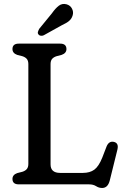

<svg xmlns="http://www.w3.org/2000/svg" viewBox="-20 -917 624 955"><path d="M286.5 -644 261.5 -637.5Q247 -633 239.2 -624Q231.5 -615 231.5 -598V-99.5Q231.5 -57 279 -57H392.5Q427 -57 449 -73Q471 -89 488.5 -132.5L510.5 -189.5Q522 -216 545.5 -211.5Q572 -206 564 -173L526 -19.5Q516.5 18 488 18Q472 18 458 9Q444 0 423 0H73.5Q42 0 42 -27Q42 -47.5 65.5 -56L91 -62.5Q105.5 -67 113.2 -76Q121 -85 121 -102V-598Q121 -615 113.2 -624Q105.5 -633 91 -637.5L65.5 -644Q42 -652.5 42 -673Q42 -700 73.5 -700H279Q310.5 -700 310.5 -673Q310.5 -652.5 286.5 -644ZM238 -850.5Q255.5 -875.5 272.5 -888.5Q289.5 -901.5 311.5 -895.5Q330 -890 338.2 -873.8Q346.5 -857.5 341.5 -841Q336.5 -823.5 323.5 -812.8Q310.5 -802 287.5 -791.5L197.5 -741.5Q191 -738.5 183.2 -739.2Q175.5 -740 171.5 -745.5Q166.5 -751.5 168.8 -758.8Q171 -766 175 -773.5Z"/></svg>

Font: Fraunces 72pt SuperSoft
Style: Regular
Weight: 400
Version: Version 1.000;[b76b70a41]